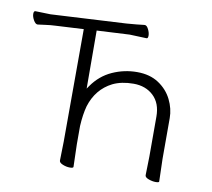

<svg xmlns="http://www.w3.org/2000/svg" viewBox="-79 -795 985 890"><g transform="rotate(10 414.0 -349.5)"><path d="M327 -381Q364 -434 419.5 -459Q475 -484 535.5 -484Q596 -484 637.5 -456.5Q679 -429 700 -386.5Q721 -344 721 -300V-108L724 -2Q724 3 708 3Q692 3 674.5 -3.5Q657 -10 657 -20L659 -108V-296Q659 -359 622.5 -393.5Q586 -428 529 -428Q472 -428 431 -408Q358 -371 332 -287Q321 -247 318 -192V-106L321 0Q321 6 304.5 6Q288 6 271 -1Q254 -8 254 -18L256 -107L257 -637L126 -630Q101 -629 77.5 -625.5Q54 -622 43 -621H42Q32 -621 23 -637Q14 -653 14 -666.5Q14 -680 22 -680L93 -678L447 -697Q470 -699 494 -701Q518 -703 530 -705H533Q542 -705 550 -689Q558 -673 558 -659.5Q558 -646 551 -646L471 -649L317 -641L318 -368Z"/></g></svg>

Font: LXGW WenKai Lite Light
Style: Regular
Weight: 300
Designer: LXGW / Fontworks Inc.
Foundry: LXGW / Fontworks Inc.
Version: Version 1.511; March 25, 2025